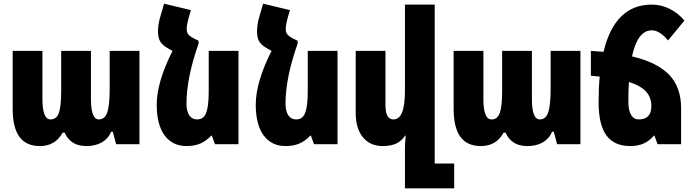

<svg xmlns="http://www.w3.org/2000/svg" viewBox="-20 -785 3765 1045"><path d="M49 -193V-508H211V-246Q211 -135 255 -135Q288 -135 300.5 -171Q313 -207 313 -289V-508H475V-246Q475 -135 518 -135Q551 -135 564 -174Q577 -213 577 -305V-508H739V0H612L594 -68H585Q569 -30 534 -10Q499 10 451 10Q405 10 375.5 -9.5Q346 -29 332 -63H321Q281 10 197 10Q123 10 86 -40Q49 -90 49 -193Z M1278 -508V0H1150L1133 -47H1130Q1104 -19 1072 -4.5Q1040 10 995 10Q919 10 876 -48Q833 -106 833 -215Q833 -338 919 -508L894 -522Q864 -539 852 -559Q840 -579 840 -615Q840 -653 853 -696L873 -765L1019 -730L1010 -699Q996 -650 996 -628Q996 -610 1004.5 -598.5Q1013 -587 1037 -575L1061 -563V-548Q995 -361 995 -221Q995 -180 1010 -157.5Q1025 -135 1053 -135Q1075 -135 1088.5 -148.5Q1102 -162 1109 -196Q1116 -230 1116 -292V-508Z M1817 -508V0H1689L1672 -47H1669Q1643 -19 1611 -4.5Q1579 10 1534 10Q1458 10 1415 -48Q1372 -106 1372 -215Q1372 -338 1458 -508L1433 -522Q1403 -539 1391 -559Q1379 -579 1379 -615Q1379 -653 1392 -696L1412 -765L1558 -730L1549 -699Q1535 -650 1535 -628Q1535 -610 1543.5 -598.5Q1552 -587 1576 -575L1600 -563V-548Q1534 -361 1534 -221Q1534 -180 1549 -157.5Q1564 -135 1592 -135Q1614 -135 1627.5 -148.5Q1641 -162 1648 -196Q1655 -230 1655 -292V-508Z M2452 105V240H2184V20Q2184 -3 2188 -47H2185Q2167 -19 2138 -4.5Q2109 10 2063 10Q1995 10 1955.5 -37.5Q1916 -85 1916 -172V-508H2078V-213Q2078 -135 2121 -135Q2153 -135 2168.5 -173.5Q2184 -212 2184 -292V-760H2346V105Z M2449 -193V-508H2611V-246Q2611 -135 2655 -135Q2688 -135 2700.5 -171Q2713 -207 2713 -289V-508H2875V-246Q2875 -135 2918 -135Q2951 -135 2964 -174Q2977 -213 2977 -305V-508H3139V0H3012L2994 -68H2985Q2969 -30 2934 -10Q2899 10 2851 10Q2805 10 2775.5 -9.5Q2746 -29 2732 -63H2721Q2681 10 2597 10Q2523 10 2486 -40Q2449 -90 2449 -193Z M3687 -196V0H3559L3542 -47H3539Q3493 10 3411 10Q3323 10 3280.5 -48Q3238 -106 3238 -230Q3238 -305 3244 -368L3196 -373V-508L3265 -503Q3326 -760 3528 -760Q3579 -760 3625.5 -736.5Q3672 -713 3705 -673L3616 -565Q3570 -620 3528 -620Q3450 -620 3420 -478Q3554 -447 3620.5 -379.5Q3687 -312 3687 -196ZM3525 -207Q3525 -257 3494.5 -288.5Q3464 -320 3403 -339Q3400 -290 3400 -230Q3400 -184 3415 -159.5Q3430 -135 3456 -135Q3525 -135 3525 -207Z"/></svg>

Font: Noto Sans Armenian Black Cond
Style: Regular
Weight: 900
Width: 3
Designer: Monotype Design team
Foundry: Monotype Imaging Inc.
Version: Version 1.000